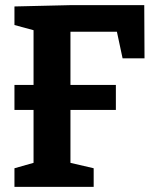

<svg xmlns="http://www.w3.org/2000/svg" viewBox="-20 -724 602 744"><path d="M36 0V-72L110 -93V-298H36V-395H110V-607L36 -627V-699L250 -704H539L540 -498H455L433 -601H253V-395H429V-298H253V-93L343 -72V0Z"/></svg>

Font: Bitter
Style: Bold
Weight: 700
Designer: Sol Matas, and Bitter project Authors
Foundry: Sol Matas
Version: Version 2.001